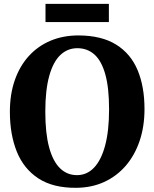

<svg xmlns="http://www.w3.org/2000/svg" viewBox="-20 -930 774 962"><path d="M362 11Q246 12 172.5 -36Q99 -84 64.2 -170.2Q29.5 -256.5 29.5 -370Q29.5 -457.5 54 -528Q78.5 -598.5 124 -648.8Q169.5 -699 232.8 -725.8Q296 -752.5 373.5 -752.5Q489 -752 562 -706.5Q635 -661 669.5 -578.5Q704 -496 704 -383.5Q704 -296 679.5 -223.8Q655 -151.5 609.8 -99.2Q564.5 -47 501.8 -18.2Q439 10.5 362 11ZM365.5 -52.5Q415.5 -52.5 451.2 -90Q487 -127.5 506.8 -201Q526.5 -274.5 526.5 -382.5Q526.5 -490.5 507.5 -558Q488.5 -625.5 453 -657Q417.5 -688.5 367.5 -688.5Q318 -688.5 282 -654Q246 -619.5 226.5 -548.8Q207 -478 207 -370.5Q207 -262.5 226 -192.2Q245 -122 280.5 -87.2Q316 -52.5 365.5 -52.5ZM525.5 -910.5V-819.5H208V-910.5Z"/></svg>

Font: Merriweather Light 18pt ExtraBold
Style: Regular
Weight: 800
Version: Version 2.100